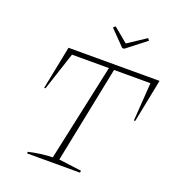

<svg xmlns="http://www.w3.org/2000/svg" viewBox="-150 -970 1002 1090"><g transform="rotate(20 351.0 -425.0)"><path d="M702 -644 650 -383H642L658 -614H438L320 -30L458 -12L455 0H136L137 -10Q172 -18 208 -23Q244 -28 281 -29L407 -614H184L108 -383H100L152 -644ZM439 -747 350 -838 362 -850 449 -778 558 -850 568 -838 451 -747Z"/></g></svg>

Font: Piazzolla Thin
Style: Italic
Weight: 100
Italic angle: -11.3°
Designer: Juan Pablo del Peral
Foundry: Huerta Tipografica
Version: Version 1.330